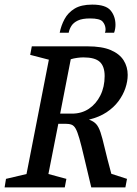

<svg xmlns="http://www.w3.org/2000/svg" viewBox="-30 -813 595 833"><path d="M-10 0 -4 -37 85 -58 182 -554 101 -575 108 -612H349Q413 -612 451 -595.5Q489 -579 506.5 -551Q524 -523 524 -488Q524 -460 514 -430.5Q504 -401 484 -374Q464 -347 432.5 -326Q401 -305 356 -294Q376 -287 387 -275Q398 -263 406 -239Q414 -215 424 -172Q434 -129 453 -59L521 -37L514 0H366Q347 -79 335 -130.5Q323 -182 314.5 -211.5Q306 -241 298.5 -254.5Q291 -268 280.5 -272Q270 -276 254 -276H223L180 -58L258 -37L251 0ZM231 -320H282Q324 -320 355.5 -341Q387 -362 405.5 -399Q424 -436 424 -483Q424 -525 403 -544.5Q382 -564 332 -564Q320 -564 305 -562Q290 -560 277 -556ZM229 -671Q235 -702 250 -730Q265 -758 293.5 -775.5Q322 -793 370 -793Q429 -793 450 -767.5Q471 -742 471 -705Q471 -697 469.5 -688Q468 -679 465 -671H425Q427 -675 427.5 -679Q428 -683 428 -687Q427 -706 415 -719.5Q403 -733 361 -733Q327 -733 308 -724Q289 -715 280 -701Q271 -687 268 -671Z"/></svg>

Font: Manuale Medium
Style: Italic
Weight: 500
Italic angle: -11°
Version: Version 1.002